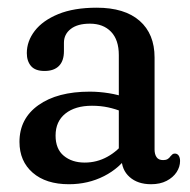

<svg xmlns="http://www.w3.org/2000/svg" viewBox="-20 -464 488 494"><path d="M292.7 -57.8V-70.6L285.7 -74V-322.3Q285.7 -361.5 265.7 -382.3Q245.7 -403.1 211.3 -403.1Q179.3 -403.1 161.9 -389.4Q144.5 -375.8 144.5 -354V-332.3Q144.5 -307.4 131.7 -294.4Q118.9 -281.4 94.5 -281.4Q70.7 -281.4 59.8 -294.1Q49 -306.8 49 -327.4Q49 -358.1 69.5 -384.7Q90 -411.3 130.1 -427.8Q170.2 -444.2 228.8 -444.2Q300.7 -444.2 339.2 -410.5Q377.7 -376.8 377.7 -316V-79.1Q377.7 -67.2 382.8 -59.7Q387.8 -52.1 399.8 -52.1Q406.7 -52.1 411.2 -54.7Q415.6 -57.2 418.9 -62.2Q421.1 -64.9 423.6 -66.9Q426.1 -68.9 429.8 -68.9Q436.2 -68.9 439.8 -63.6Q443.3 -58.2 443.3 -49.9Q443.3 -34.8 434.4 -21.1Q425.4 -7.4 408.7 1.3Q392 10 368.8 10Q334.3 10 313.5 -8.5Q292.7 -26.9 292.7 -57.8ZM30.1 -99Q30.1 -158.8 78.9 -193.5Q127.7 -228.2 210.9 -228.2Q234.9 -228.2 260 -224.2Q285 -220.2 303.2 -213.1L294.9 -176.4Q277 -183.7 257.9 -187.8Q238.8 -191.9 216.6 -191.9Q173.5 -191.9 148.3 -171.8Q123 -151.6 123 -115.2Q123 -80.6 144.1 -63.2Q165.2 -45.7 197.9 -45.7Q229.2 -45.7 256.2 -60.6Q283.2 -75.4 302 -101.1L312.7 -68.6Q288.8 -31.8 247.7 -10.9Q206.7 10 157.3 10Q98.3 10 64.2 -19.6Q30.1 -49.2 30.1 -99Z"/></svg>

Font: Fraunces 144pt S100 Black
Style: Regular
Weight: 900
Version: Version 1.000